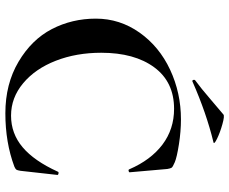

<svg xmlns="http://www.w3.org/2000/svg" viewBox="-89 -746 847 709"><g transform="rotate(90 334.5 -391.5)"><path d="M381.8 -610.8Q282.7 -610.8 228.8 -537.8Q174.8 -464.8 174.8 -341.8Q174.8 -250 204.3 -174.1Q233.9 -98.1 287.4 -53.5Q340.8 -8.8 407 -8.8Q473.1 -8.8 523.7 -51.5Q574.2 -94.2 613.8 -181.2Q614.7 -185.1 620.4 -184.1Q626 -183.1 626 -180.2L610.8 -43.9Q608.9 -31.7 606.4 -28.3Q604 -24.9 595.2 -21Q506.3 12.2 398.2 12.2Q290 12.2 208 -36.4Q126 -85 87.4 -159.4Q48.8 -233.9 48.8 -322Q48.8 -410.2 100.3 -483.2Q151.9 -556.2 237.5 -596.2Q323.2 -636.2 420.9 -636.2Q464.8 -636.2 512.9 -628.7Q561 -621.1 578.9 -613.5Q596.7 -606 599.4 -601.6Q602.1 -597.2 604 -585.9L616.2 -446.8Q616.2 -443.8 611.1 -442.9Q606 -441.9 605 -445.8Q570.8 -524.9 513.9 -567.9Q457 -610.8 381.8 -610.8ZM279.8 -678.2Q275.9 -678.2 274.9 -682.6Q273.9 -687 276.9 -689Q305.7 -710 346.7 -745.4Q387.7 -780.8 402.8 -793Q407.7 -797.9 438.5 -789.3Q469.2 -780.8 492.7 -769.3Q516.1 -757.8 503.9 -755.9Q397.5 -730 282.2 -679.2Z"/></g></svg>

Font: Cormorant-Bold
Style: Bold
Weight: 700
Designer: Christian Thalmann (Catharsis Fonts)
Version: Version 3.000